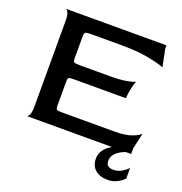

<svg xmlns="http://www.w3.org/2000/svg" viewBox="-137 -719 957 1009"><g transform="rotate(20 342.0 -215.0)"><path d="M60 0Q67 0 74 -14Q81 -28 81 -60V-540Q81 -572 74 -585.5Q67 -599 60 -600H623V-580L643 -484Q618 -495 555 -507.5Q492 -520 403 -520H234Q204 -520 198.5 -515.5Q193 -511 193 -490V-376Q193 -354 198.5 -350Q204 -346 233 -346H398Q456 -346 491.5 -352.5Q527 -359 538 -366Q531 -347 524.5 -317.5Q518 -288 518 -266H233Q204 -266 198.5 -262.5Q193 -259 193 -236V-112Q193 -89 198 -85Q203 -81 233 -81H524Q582 -81 617.5 -94.5Q653 -108 664 -121L644 -31V0ZM573 170Q529 170 503.5 147.5Q478 125 478 87Q478 61 490 42.5Q502 24 518 12Q534 0 544 -3H624Q607 1 588 11.5Q569 22 556 37.5Q543 53 543 74Q543 110 583 110Q611 110 633 96Q655 82 664 70V130Q661 134 648.5 144Q636 154 617 162Q598 170 573 170Z"/></g></svg>

Font: Red Rose
Style: Regular
Weight: 400
Designer: Jaikishan Patel
Version: Version 2.000; ttfautohint (v1.8.3)